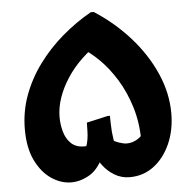

<svg xmlns="http://www.w3.org/2000/svg" viewBox="-52 -771 826 827"><g transform="rotate(-5 361.0 -357.5)"><path d="M678.2 -255.3Q678.2 -182.9 652.2 -124.1Q626.1 -65.2 580.8 -30.8Q535.4 3.6 476.1 3.6Q440 3.6 409.9 -14.7Q379.8 -33 358.8 -62Q337.9 -91 325.7 -124.6L372.8 -112.3Q345.1 -44.5 304.9 -20.3Q264.7 3.9 223.7 3.9Q179.1 3.9 137.6 -24.1Q96.1 -52.2 69.8 -106.4Q43.6 -160.7 43.6 -240.3Q43.6 -317.6 69.5 -387.7Q95.4 -457.7 140.5 -518.9Q185.6 -580.1 244.9 -630.9Q304.2 -681.6 370.3 -718.9H383.2Q469.3 -663.6 536.1 -588.8Q602.8 -514 640.5 -428.4Q678.2 -342.8 678.2 -255.3ZM562.9 -204.9 539 -149.3Q538.7 -226.6 518.2 -293.7Q497.8 -360.8 464.3 -415.3Q430.8 -469.9 390.5 -509.5Q350.2 -549.2 310.2 -570.9L401.7 -589.2Q355.9 -560.9 318 -524.7Q280.1 -488.6 253.3 -447.5Q226.5 -406.5 211.9 -364Q197.2 -321.6 197.2 -279.7Q197.2 -249.7 205.5 -218.5Q213.8 -187.2 234.9 -166.4Q256 -145.5 292.6 -145.6Q300.6 -145.6 310.1 -147.7Q319.5 -149.7 329.4 -153.7L270.7 -81Q289.3 -114.3 300.1 -142.7Q310.9 -171 311.6 -210.8L312.3 -246.6L403.9 -267.3H413.7L414.4 -232.4Q415.1 -196.4 420 -166.7Q424.8 -136.9 438.7 -94.1L400.6 -170.2Q422.7 -155.9 442.6 -149.1Q462.5 -142.3 476.1 -142.3Q500.1 -142 523.6 -156.4Q547.1 -170.7 562.9 -204.9Z"/></g></svg>

Font: Kufam
Style: Italic
Weight: 400
Italic angle: -11°
Designer: Artur Schmal
Foundry: Original Type
Version: Version 1.301; ttfautohint (v1.8.3)